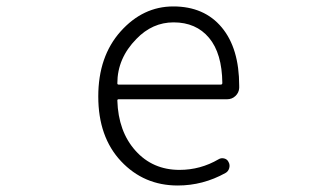

<svg xmlns="http://www.w3.org/2000/svg" viewBox="-20 -567 1040 600"><path d="M535.2 12.7Q429.7 12.7 358.4 -63Q287.1 -138.7 287.1 -265.6Q287.1 -390.6 356.9 -468.8Q426.8 -546.9 521.5 -546.9Q618.2 -546.9 672.9 -481.4Q727.5 -416 727.5 -298.8Q727.5 -294.9 727.5 -292Q726.6 -277.3 715.8 -267.1Q705.1 -256.8 689.5 -256.8H350.6Q346.7 -256.8 346.7 -252.9Q349.6 -156.2 403.3 -96.2Q457 -36.1 541 -36.1Q606.4 -36.1 663.1 -69.3Q670.9 -74.2 680.7 -71.8Q690.4 -69.3 694.3 -60.5Q699.2 -51.8 696.3 -41.5Q693.4 -31.2 684.6 -26.4Q614.3 12.7 535.2 12.7ZM346.7 -306.6Q346.7 -302.7 350.6 -302.7H669.9Q674.8 -302.7 674.8 -307.6Q674.8 -307.6 674.8 -307.6Q673.8 -400.4 633.3 -448.7Q592.8 -497.1 522.5 -497.1Q456.1 -497.1 406.2 -445.3Q346.7 -384.8 346.7 -306.6Z"/></svg>

Font: Gen Jyuu Gothic L Monospace Light
Style: Regular
Weight: 300
Designer: [Source Han Sans]
Ryoko NISHIZUKA  (kana & ideographs); Paul D. Hunt (Latin, Greek & Cyrillic); Wenlong ZHANG  (bopomofo
Version: Version 1.002.20150607